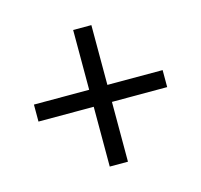

<svg xmlns="http://www.w3.org/2000/svg" viewBox="-74 -635 641 611"><g transform="rotate(-15 246.0 -330.0)"><path d="M216 -105V-302H34V-358H216V-555H276V-358H458V-302H276V-105Z"/></g></svg>

Font: Assistant ExtraLight
Style: Regular
Weight: 400
Version: Version 3.000